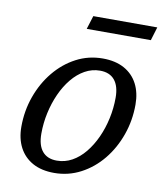

<svg xmlns="http://www.w3.org/2000/svg" viewBox="-77 -713 671 786"><g transform="rotate(10 259.0 -320.0)"><path d="M316.5 -486Q369 -486 405.8 -465.8Q442.5 -445.5 461.5 -409Q480.5 -372.5 480.5 -323Q480.5 -257 459.2 -197Q438 -137 399.8 -90.2Q361.5 -43.5 310.5 -16.8Q259.5 10 200.5 10Q148 10 111.2 -10.2Q74.5 -30.5 55.2 -67.2Q36 -104 36 -153Q36 -219.5 57.5 -279.5Q79 -339.5 117.2 -386Q155.5 -432.5 206.2 -459.2Q257 -486 316.5 -486ZM202.5 -41.5Q236.5 -41.5 265.8 -57.8Q295 -74 318.8 -103Q342.5 -132 359.8 -169.8Q377 -207.5 386.2 -250.2Q395.5 -293 395.5 -337Q395.5 -384.5 374.8 -409.8Q354 -435 314 -435Q280.5 -435 251 -418.5Q221.5 -402 197.8 -373Q174 -344 157 -306.2Q140 -268.5 130.8 -226Q121.5 -183.5 121.5 -139.5Q121.5 -91.5 142.2 -66.5Q163 -41.5 202.5 -41.5ZM230 -594 247.5 -650H513.5L496.5 -594Z"/></g></svg>

Font: Newsreader 11pt
Style: Italic
Weight: 400
Italic angle: -17°
Version: Version 1.003